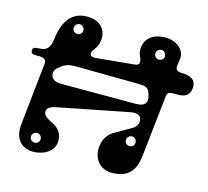

<svg xmlns="http://www.w3.org/2000/svg" viewBox="-111 -904 1137 1049"><g transform="rotate(15 457.5 -380.0)"><path d="M34 -498H57C88 -498 101 -490 98 -461L61 -115C51 -20 105 15 162 15C222 15 280 -20 280 -76C280 -120 260 -146 221 -165C182 -184 170 -197 170 -217C170 -232 183 -245 222 -253L618 -331C664 -340 682 -324 682 -298C682 -276 671 -261 649 -249L565 -201C509 -169 503 -120 503 -88C503 -37 539 15 606 15C713 15 738 -50 746 -122L783 -460C785 -482 791 -491 817 -491H843C895 -490 915 -514 915 -555C915 -593 886 -611 834 -611C808 -611 798 -622 801 -644L806 -678C815 -738 758 -775 701 -775C620 -775 583 -731 583 -676C583 -662 587 -648 595 -630C606 -605 600 -591 575 -589L357 -568C325 -565 320 -589 338 -610C354 -629 364 -654 364 -683C364 -737 325 -775 257 -775C150 -775 122 -678 114 -608C108 -557 87 -542 60 -540L36 -538C19 -537 12 -530 12 -518C12 -505 20 -498 34 -498ZM155 -424C155 -443 160 -453 190 -475C205 -486 226 -496 261 -496L626 -492C660 -492 675 -486 684 -466C707 -415 696 -383 636 -383H213C179 -383 155 -397 155 -424ZM663 -151C647 -151 635 -163 635 -178C635 -193 647 -206 663 -206C678 -206 690 -193 690 -178C690 -163 678 -151 663 -151ZM229 -669C213 -669 201 -681 201 -696C201 -711 213 -724 229 -724C244 -724 256 -711 256 -696C256 -681 244 -669 229 -669ZM696 -649C680 -649 668 -661 668 -676C668 -691 680 -704 696 -704C711 -704 723 -691 723 -676C723 -661 711 -649 696 -649ZM157 -35C141 -35 129 -47 129 -62C129 -77 141 -90 157 -90C172 -90 184 -77 184 -62C184 -47 172 -35 157 -35Z"/></g></svg>

Font: Pilowlava Atome
Style: Regular
Weight: 500
Designer: Anton Moglia, Jérémy Landes, Maksym Kobuzan (Cyrillic), Velvetyne Type Foundry
Foundry: Anton Moglia, Jérémy Landes, Velvetyne Type Foundry
Version: Version 1.002;Glyphs 3.3 (3303)